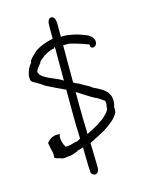

<svg xmlns="http://www.w3.org/2000/svg" viewBox="-126 -831 761 1005"><g transform="rotate(-15 254.0 -328.0)"><path d="M60 -487C60 -484 60 -479 61 -476V-474C59 -462 68 -455 80 -449C90 -445 97 -438 104 -435H105C113 -430 121 -423 131 -417C163 -400 195 -386 228 -370L231 -369V-256C231 -225 232 -194 232 -165C233 -148 233 -132 234 -118V-103C229 -100 223 -98 219 -94H218C212 -93 209 -91 202 -91C202 -91 154 -75 149 -84C132 -112 133 -139 135 -144C136 -147 138 -150 139 -154C139 -154 138 -153 136 -153L135 -152L134 -153C107 -159 80 -142 69 -127C64 -121 69 -114 71 -102V-101C71 -95 72 -91 74 -87V-85C73 -83 77 -78 78 -69C80 -55 77 -42 78 -40H81C84 -37 89 -35 93 -34C99 -34 110 -29 117 -27C126 -25 135 -26 146 -28H147C169 -28 179 -35 202 -42L205 -45L207 -46H208C215 -47 227 -52 237 -55L238 0C238 15 239 31 239 44C239 53 240 60 240 67L241 71V83C243 90 252 99 264 99C279 97 286 80 284 58V43C284 34 283 24 283 13C283 -1 282 -16 282 -32L281 -66L284 -68C312 -82 342 -97 368 -112C399 -133 431 -154 448 -188C448 -192 449 -195 449 -197V-198C450 -204 450 -208 449 -214V-216C451 -222 453 -229 454 -235C462 -303 412 -321 367 -344H366L363 -348C348 -359 325 -368 304 -382C295 -385 284 -391 275 -396V-598H303C305 -597 307 -597 310 -597H311C317 -596 324 -594 331 -592C359 -584 382 -577 407 -567L410 -565V-559C410 -551 415 -546 423 -546C428 -546 430 -547 433 -550H434C441 -553 445 -561 445 -573C445 -581 442 -588 437 -595C420 -616 401 -619 371 -630C348 -637 329 -641 302 -644H275V-716C275 -736 268 -755 253 -755C236 -755 231 -736 231 -715V-644H226C189 -636 161 -625 133 -607C126 -600 118 -593 111 -586C102 -577 90 -566 90 -555V-553C74 -537 64 -513 60 -487ZM108 -496V-498C113 -514 124 -526 135 -538C137 -549 150 -557 157 -562C161 -567 166 -570 171 -573C184 -581 200 -589 217 -593H218C220 -593 220 -593 223 -594L231 -602V-418C199 -441 145 -451 115 -481V-482ZM131 -416H132ZM275 -283V-345C305 -326 336 -304 369 -287H370C373 -285 375 -284 378 -283H379C382 -280 387 -277 390 -275H391L403 -266C406 -264 407 -263 409 -262H411C413 -258 414 -254 414 -248C414 -247 415 -243 414 -239C414 -237 413 -232 411 -228L412 -225V-224C411 -221 411 -218 410 -213V-212C405 -207 402 -199 394 -191L378 -176C369 -167 351 -158 343 -150H342C323 -138 299 -128 278 -116V-132C277 -154 277 -177 276 -201C276 -227 275 -254 275 -283ZM368 -115H369ZM371 -626H372ZM403 -266Z"/></g></svg>

Font: Scribbler
Style: Lt
Weight: 300
Designer: Mew Too
Foundry: Cannot Into Space Fonts
Version: Version 1.001